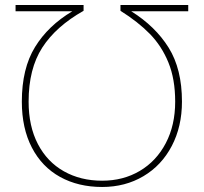

<svg xmlns="http://www.w3.org/2000/svg" viewBox="-20 -734 811 765"><path d="M678 -329Q678 -419 651 -485Q624 -551 577 -599Q530 -647 460 -691V-714H730V-689H503Q599 -629 652 -544Q705 -459 705 -329Q705 -230 664.5 -152.5Q624 -75 551.5 -32Q479 11 387 11Q292 11 219.5 -29Q147 -69 107 -146Q67 -223 67 -329Q67 -461 119.5 -546.5Q172 -632 268 -689H42V-714H313V-691Q203 -629 148.5 -544.5Q94 -460 94 -329Q94 -231 131 -160Q168 -89 234.5 -51.5Q301 -14 387 -14Q471 -14 537 -53Q603 -92 640.5 -163.5Q678 -235 678 -329Z"/></svg>

Font: Noto Sans UI Thin
Style: Regular
Weight: 250
Designer: Monotype Design Team
Foundry: Monotype Imaging Inc.
Version: Version 1.001